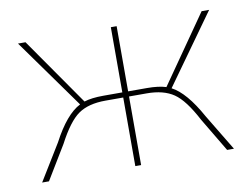

<svg xmlns="http://www.w3.org/2000/svg" viewBox="-54 -481 726 554"><g transform="rotate(-10 309.0 -203.5)"><path d="M526 -106 590 0H570L511 -99Q479 -160 449 -180.5Q419 -201 370 -201H318V0H301V-201H249Q199 -201 169.5 -180.5Q140 -160 108 -99L48 0H28L93 -106Q133 -182 175 -203L29 -407H51L189 -209Q211 -216 245 -216H301V-407H318V-216H373Q407 -216 429 -209L567 -407H589L443 -203Q484 -182 526 -106Z"/></g></svg>

Font: EauTest Thin
Style: Italic
Weight: 250
Italic angle: -12°
Designer: Christian Thalmann (Catharsis Fonts)
Version: Version 0.001;PS 000.001;hotconv 1.0.88;makeotf.lib2.5.64775